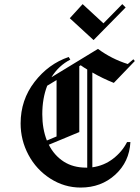

<svg xmlns="http://www.w3.org/2000/svg" viewBox="-20 -872 663 908"><path d="M310 -785.8 370.8 -852.5 469.2 -761.7 558.3 -852.5 574.2 -836.7 422.5 -682.5ZM443.3 -640.8Q507.5 -593.3 584.2 -569.2L610.8 -591.7L617.5 -583.3L518.3 -480Q465.8 -500.8 416.7 -529.2Q416.7 -454.2 416.7 -305Q416.7 -155.8 416.7 -80.8Q471.7 -88.3 514.6 -121.3Q557.5 -154.2 580.8 -200H596.7Q591.7 -106.7 525 -45.8Q458.3 15 361.7 15Q284.2 15 217.9 -27.5Q151.7 -70 114.6 -139.6Q77.5 -209.2 77.5 -288.3Q77.5 -399.2 143.3 -484.6Q209.2 -570 305 -602.5L312.5 -590Q257.5 -561.7 223.3 -506.7L443.3 -640.8ZM201.7 -207.5 247.5 -226.7Q247.5 -271.7 247.5 -360.4Q247.5 -449.2 247.5 -493.3L203.3 -466.7Q180 -406.7 180 -331.7Q180 -262.5 201.7 -207.5ZM210.8 -187.5Q236.7 -136.7 281.2 -107.9Q325.8 -79.2 387.5 -79.2Q390 -79.2 392.5 -79.2Q392.5 -156.7 392.5 -311.2Q392.5 -465.8 392.5 -543.3Q376.7 -552.5 361.7 -563.3L355 -559.2V-247.5Z"/></svg>

Font: Chomsky
Style: Regular
Weight: 400
Version: Version 2.3